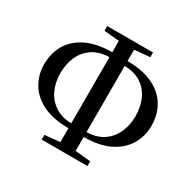

<svg xmlns="http://www.w3.org/2000/svg" viewBox="-165 -929 1138 1123"><g transform="rotate(30 404.0 -367.5)"><path d="M354 -120Q247 -120 178 -154.5Q109 -189 75.5 -246.5Q42 -304 42 -373Q42 -449 76.5 -507.5Q111 -566 181 -599.5Q251 -633 356 -633H406V-600H360Q290 -600 243.5 -570.5Q197 -541 173.5 -490.5Q150 -440 150 -375Q150 -314 173.5 -263.5Q197 -213 243.5 -183Q290 -153 360 -153H406V-120ZM401 -120V-153H447Q518 -153 564.5 -183.5Q611 -214 634 -265Q657 -316 657 -375Q657 -440 634 -490.5Q611 -541 564.5 -570.5Q518 -600 447 -600H401V-633H452Q558 -633 627.5 -599.5Q697 -566 731.5 -507.5Q766 -449 766 -374Q766 -306 732.5 -248Q699 -190 629.5 -155Q560 -120 453 -120ZM250 16V-16L393 -30H413L559 -16V16ZM393 -706 250 -719V-751H559V-719L414 -706ZM352 16V-751H455V16Z"/></g></svg>

Font: Noto Serif TC SemiBold
Style: Regular
Weight: 600
Version: Version 2.002-H1;hotconv 1.1.0;makeotfexe 2.6.0